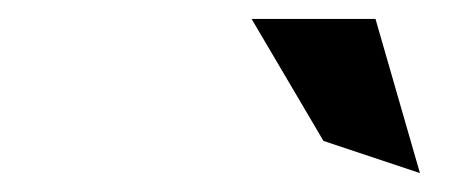

<svg xmlns="http://www.w3.org/2000/svg" viewBox="-20 -777 495 203"><path d="M424 -594 377 -757H246L322 -628Z"/></svg>

Font: Charger Monospace
Style: Regular
Weight: 400
Designer: Jasper
Foundry: Cannot Into Space Fonts
Version: Version 0.980